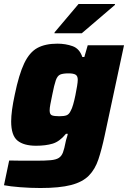

<svg xmlns="http://www.w3.org/2000/svg" viewBox="-31 -737 642 963"><path d="M172 206Q122 206 70.5 202Q19 198 -11 192L15 68Q47 69 82 69Q117 69 150 69Q196 69 223 66.5Q250 64 264 55Q278 46 285 27Q292 8 298 -24Q300 -35 303.5 -45Q307 -55 309 -66H300Q268 -27 233 -16.5Q198 -6 150 -6Q88 -6 56.5 -32Q25 -58 25 -128Q25 -179 43 -262Q64 -364 90.5 -419.5Q117 -475 156.5 -496.5Q196 -518 257 -518Q298 -518 333 -505.5Q368 -493 382 -451H392L409 -510H591L494 -57Q479 13 462.5 62.5Q446 112 414.5 144Q383 176 325.5 191Q268 206 172 206ZM267 -154Q291 -154 303.5 -159Q316 -164 324 -182Q330 -192 336 -213Q342 -234 347 -258.5Q352 -283 355.5 -304.5Q359 -326 359 -337Q359 -356 348 -362.5Q337 -369 313 -369Q285 -369 271 -363Q257 -357 249 -334.5Q241 -312 231 -261Q225 -232 221.5 -213.5Q218 -195 218 -183Q218 -163 229.5 -158.5Q241 -154 267 -154ZM242 -570 243 -575 363 -717H546L545 -712L379 -570Z"/></svg>

Font: Saira ExtraBold
Style: Italic
Weight: 800
Italic angle: -12°
Designer: Hector Gatti with collaboration of the Omnibus-Type team
Foundry: Omnibus-Type
Version: Version 1.100; ttfautohint (v1.8.3)